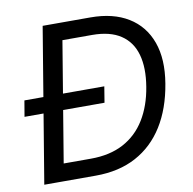

<svg xmlns="http://www.w3.org/2000/svg" viewBox="-81 -809 895 891"><g transform="rotate(-10 366.5 -364.0)"><path d="M299.3 0H107.9L121.1 -81.5H290.5Q380.4 -81.5 444.6 -115.7Q508.8 -149.9 548.1 -213.9Q587.4 -277.8 601.6 -365.2Q616.2 -453.1 598.6 -515.9Q581.1 -578.6 530.5 -612.3Q480 -646 395.5 -646H210.9L224.6 -727.5H402.3Q508.8 -727.5 580.1 -683.8Q651.4 -640.1 680.9 -558.8Q710.4 -477.5 691.4 -364.3Q672.4 -249.5 621.6 -168.2Q570.8 -86.9 490 -43.5Q409.2 0 299.3 0ZM269.5 -727.5 148.9 0H56.6L177.2 -727.5ZM21 -326.2 33.7 -401.4H410.2L397.9 -326.2Z"/></g></svg>

Font: Inter 16pt
Style: Italic
Weight: 400
Italic angle: -9.3988°
Version: Version 4.001;git-66647c0bb